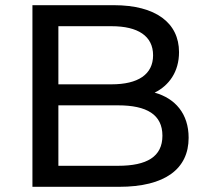

<svg xmlns="http://www.w3.org/2000/svg" viewBox="-20 -720 797 740"><path d="M576 -363C631 -390 670 -443 670 -519C670 -632 580 -700 419 -700H105V0H439C616 0 707 -69 707 -189C707 -282 655 -341 576 -363ZM410 -619C512 -619 570 -581 570 -507C570 -433 512 -395 410 -395H205V-619ZM435 -81H205V-314H435C546 -314 606 -278 606 -197C606 -116 546 -81 435 -81Z"/></svg>

Font: AWKNG-Font Medium
Style: Regular
Weight: 500
Designer: Awakening Church
Foundry: Awakening Church
Version: Version 1.700;PS 001.700;hotconv 1.0.88;makeotf.lib2.5.64775